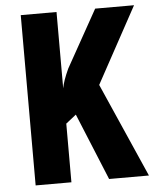

<svg xmlns="http://www.w3.org/2000/svg" viewBox="-52 -758 644 802"><g transform="rotate(-5 270.0 -357.0)"><path d="M540 0H373L258 -280L215 -246V0H65V-714H215V-394Q220 -424 243 -474L377 -714H540L366 -395Z"/></g></svg>

Font: Noto Sans Gurmukhi ExtraCondensed ExtraBold
Style: Regular
Weight: 800
Width: 2
Designer: Jelle Bosma - Monotype Design Team
Foundry: Monotype Imaging Inc.
Version: Version 2.004; ttfautohint (v1.8.4.7-5d5b)